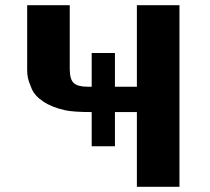

<svg xmlns="http://www.w3.org/2000/svg" viewBox="-20 -715 804 735"><path d="M84 -446V-695H247V-451Q247 -411 262.5 -397Q278 -383 316 -383H331V-512H420V-383H504V-695H667V0H504V-286H420V-155H331V-286Q261 -286 229 -293Q179 -304 146 -326Q113 -348 101.5 -375Q90 -402 87 -416.5Q84 -431 84 -446Z"/></svg>

Font: Coval
Style: Black
Weight: 1000
Foundry: Context Ltd
Version: Version 001.000